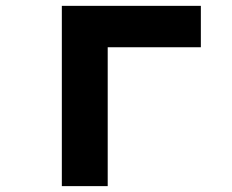

<svg xmlns="http://www.w3.org/2000/svg" viewBox="-20 -633 790 653"><path d="M190.3 -613.1H663.1V-472.3H346.3V0H190.3Z"/></svg>

Font: Martian Mono sWd Rg
Style: Regular
Weight: 400
Width: 6
Monospace: yes
Designer: Roman Shamin
Foundry: Evil Martians
Version: Version 1.000